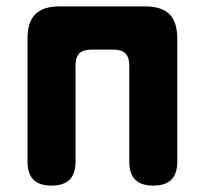

<svg xmlns="http://www.w3.org/2000/svg" viewBox="-20 -570 640 600"><path d="M141 10Q103 10 84.5 -8.5Q66 -27 66 -65V-450Q66 -501 90.5 -525.5Q115 -550 166 -550H434Q485 -550 509.5 -525.5Q534 -501 534 -450V-65Q534 -27 515.5 -8.5Q497 10 459 10Q421 10 402.5 -8.5Q384 -27 384 -65V-365Q384 -391 372 -403Q360 -415 334 -415H266Q240 -415 228 -403Q216 -391 216 -365V-65Q216 -27 197.5 -8.5Q179 10 141 10Z"/></svg>

Font: Maple Mono NL ExtraBold
Style: Regular
Weight: 800
Monospace: yes
Designer: subframe7536
Version: Version 7.000